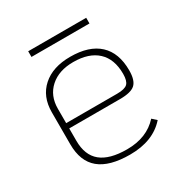

<svg xmlns="http://www.w3.org/2000/svg" viewBox="-144 -700 780 820"><g transform="rotate(-30 245.5 -290.0)"><path d="M419 -78 440 -59Q379 10 265 10Q164 10 114.5 -31Q65 -72 65 -156V-314Q65 -391 115 -435.5Q165 -480 251 -480Q344 -480 392.5 -435Q441 -390 441 -304Q441 -255 420.5 -236Q400 -217 346 -217H95V-156Q95 -85 137 -50.5Q179 -16 265 -16Q363 -16 419 -78ZM95 -314V-243H346Q384 -243 397.5 -256Q411 -269 411 -304Q411 -377 369.5 -415.5Q328 -454 251 -454Q180 -454 137.5 -416Q95 -378 95 -314ZM108 -590H394V-562H108Z"/></g></svg>

Font: KoHo ExtraLight
Style: Regular
Weight: 275
Version: Version 1.000; ttfautohint (v1.6)